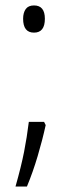

<svg xmlns="http://www.w3.org/2000/svg" viewBox="-20 -556 243 706"><path d="M65 -487Q65 -509 74.5 -522.5Q84 -536 105 -536Q145 -536 145 -487Q145 -436 105 -436Q65 -436 65 -487ZM148 -96Q136 -41 118.5 18Q101 77 79 130H37Q58 56 68.5 2.5Q79 -51 86 -108H142Z"/></svg>

Font: Noto Sans Lao Looped UI ExCd Lt
Style: Regular
Weight: 300
Width: 2
Designer: Mark Frömberg, Ben Mitchell
Foundry: The Fontpad Ltd
Version: Version 1.001